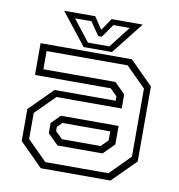

<svg xmlns="http://www.w3.org/2000/svg" viewBox="-79 -770 784 842"><g transform="rotate(10 313.0 -349.0)"><path d="M158 0 55 -103V-245.5L158 -348.5H430V-368L399.5 -398.5H62V-540H468.5L571.5 -437V-103L468.5 0ZM213 -111 166 -157.5V-203L205 -242H462V-159.5L413.5 -111ZM173 -30H454L543 -119.5V-422.5L455 -510.5H94V-429.5H415L462 -382.5V-319.5H171.5L85.5 -233.5V-117.5ZM227 -141.5H399.5L430 -172V-212H217L196 -191V-172ZM251 -556 139 -698H277.5L314 -644L350.5 -698H489L377 -556ZM266 -578.5H361.5L435.5 -673.5H362.5L321.5 -614.5H305.5L265 -673.5H192Z"/></g></svg>

Font: Tourney Light
Style: Regular
Weight: 300
Version: Version 1.015